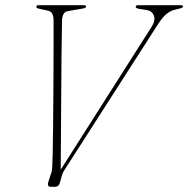

<svg xmlns="http://www.w3.org/2000/svg" viewBox="-20 -720 726 740"><path d="M503 -694Q503 -700 513.5 -700H676Q685.5 -700 685.5 -696Q685.5 -690 674 -687.5L653.5 -682.5Q632.5 -677 616.8 -661.8Q601 -646.5 583 -617.5L235 -75Q230 -67.5 225.5 -60Q221 -52.5 218.5 -44L210.5 -14.5Q206 0 192 0H175.5Q167.5 0 165.5 -5.5Q163.5 -11 166 -18L175.5 -47.5Q179.5 -57.5 180.2 -63.8Q181 -70 181.5 -80.5Q182.5 -95 183.2 -132.8Q184 -170.5 184.5 -222.8Q185 -275 185.5 -334.2Q186 -393.5 186.2 -451.8Q186.5 -510 186.5 -559.5Q186.5 -609 186.5 -641Q186.5 -674 166 -678.5L130.5 -686.5Q120 -688.5 120 -694Q120 -700 129 -700H304Q311.5 -700 311.5 -695Q311.5 -689 301 -687.5L243.5 -677.5Q229 -675.5 224 -664.2Q219 -653 219 -639Q218 -589.5 217.2 -517.5Q216.5 -445.5 216 -364.2Q215.5 -283 215 -205.2Q214.5 -127.5 214 -66L564.5 -617Q580 -641.5 573 -659.8Q566 -678 546.5 -681L515.5 -686Q503 -688 503 -694Z"/></svg>

Font: Fraunces 72pt Thin
Style: Italic
Weight: 100
Italic angle: -16°
Version: Version 1.000;[b76b70a41]